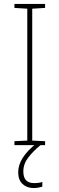

<svg xmlns="http://www.w3.org/2000/svg" viewBox="-20 -734 300 971"><path d="M208 0H53V-20L118 -23V-690L53 -694V-714H208V-694L143 -690V-23L208 -20ZM98 133Q98 192 152 192Q164 192 176 190.5Q188 189 194 186V210Q187 212 175.5 214.5Q164 217 150 217Q116 217 94 196.5Q72 176 72 137Q72 63 166 -10L185 0Q148 30 123 62.5Q98 95 98 133Z"/></svg>

Font: Noto Sans Lao UI SemCond Thin
Style: Regular
Weight: 100
Width: 4
Designer: Monotype Design Team
Foundry: Monotype Imaging Inc.
Version: Version 2.000; ttfautohint (v1.8.4.7-5d5b)